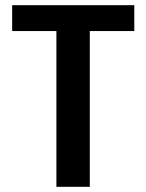

<svg xmlns="http://www.w3.org/2000/svg" viewBox="-20 -716 565 742"><path d="M499 -596V-696H27V-596H198V6H327V-596Z"/></svg>

Font: Repo DemiBold
Style: Regular
Weight: 600
Designer: Stefan Peev
Foundry: Context Ltd
Version: Version 1.502